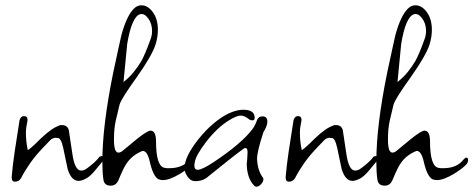

<svg xmlns="http://www.w3.org/2000/svg" viewBox="-20 -694 1790 726"><path d="M36 -7Q21 -7 25 -34Q28 -69 35.5 -120.5Q43 -172 54 -240Q59 -255 70 -255Q84 -255 84 -242Q84 -241 84 -238.5Q84 -236 83 -233Q81 -224 79.5 -213.5Q78 -203 78 -191Q78 -177 79.5 -161Q81 -145 85 -127Q91 -127 134 -170Q177 -211 204 -219V-220Q207 -221 210 -221Q213 -221 215 -221Q234 -221 240 -203L254 -110Q263 -49 287 -49Q297 -49 307 -56Q321 -66 334 -77.5Q347 -89 357 -102Q363 -104 365 -104Q372 -104 372 -95Q372 -89 364 -79Q351 -63 337 -46.5Q323 -30 309 -21Q290 -10 277 -10Q250 -10 236 -54L219 -135Q210 -176 196 -172Q195 -172 193.5 -172.5Q192 -173 190 -173Q186 -173 180.5 -171Q175 -169 170 -164L146 -139Q115 -107 94 -77Q73 -47 60 -21Q52 -7 36 -7Z M399 8Q374 8 371 -15Q369 -29 368 -45.5Q367 -62 367 -81Q367 -152 377.5 -236.5Q388 -321 408 -419Q421 -478 428.5 -514Q436 -550 439 -561Q459 -635 487 -662Q499 -674 515 -674Q539 -674 558 -648Q577 -622 577 -581Q577 -554 568 -525Q561 -504 543.5 -473.5Q526 -443 497 -402Q438 -320 432 -298L418 -239Q414 -221 412.5 -204Q411 -187 411 -171Q411 -164 411 -157.5Q411 -151 412 -144Q415 -117 428 -117Q436 -117 444 -124L496 -167Q537 -200 549 -200Q570 -200 570 -159Q570 -63 604 -59Q608 -58 612 -58Q616 -58 620 -58Q672 -58 697 -91Q703 -98 708 -98Q714 -98 714 -88Q714 -81 708 -73Q696 -59 661 -37Q621 -13 596 -13Q587 -13 581 -16H579Q559 -28 547 -80Q537 -126 518 -123Q479 -107 458 -75Q448 -61 428 -13Q419 8 399 8ZM461 -528 447 -384Q469 -401 485.5 -421.5Q502 -442 515 -464Q522 -477 530.5 -497Q539 -517 549 -545Q555 -560 555 -577Q555 -605 540 -625Q525 -645 509 -640Q478 -630 461 -528Z M950 12Q945 12 941 8Q914 -20 913 -74Q913 -78 914 -83.5Q915 -89 915 -96L916 -117V-120Q916 -138 903 -133Q883 -119 849.5 -92.5Q816 -66 769 -28Q749 -9 718 -9Q700 -9 687.5 -28.5Q675 -48 678 -66Q681 -92 699 -122.5Q717 -153 743.5 -183.5Q770 -214 800.5 -237.5Q831 -261 859 -271Q870 -275 880 -277Q890 -279 900 -279Q943 -279 943 -249Q943 -239 935 -239Q932 -239 929 -239.5Q926 -240 923 -242Q905 -257 890 -257Q875 -257 846 -239Q823 -225 801 -204Q779 -183 759 -157Q740 -132 729 -112.5Q718 -93 716 -78Q715 -74 715 -68Q715 -52 728 -52Q744 -52 788 -81Q893 -151 934 -205Q944 -218 952 -240Q957 -254 973 -254Q991 -254 991 -234Q991 -218 976 -194Q952 -121 952 -93Q954 -50 973 -24Q976 -21 976 -16Q976 -7 967 2.5Q958 12 950 12Z M1072 -7Q1057 -7 1061 -34Q1064 -69 1071.5 -120.5Q1079 -172 1090 -240Q1095 -255 1106 -255Q1120 -255 1120 -242Q1120 -241 1120 -238.5Q1120 -236 1119 -233Q1117 -224 1115.5 -213.5Q1114 -203 1114 -191Q1114 -177 1115.5 -161Q1117 -145 1121 -127Q1127 -127 1170 -170Q1213 -211 1240 -219V-220Q1243 -221 1246 -221Q1249 -221 1251 -221Q1270 -221 1276 -203L1290 -110Q1299 -49 1323 -49Q1333 -49 1343 -56Q1357 -66 1370 -77.5Q1383 -89 1393 -102Q1399 -104 1401 -104Q1408 -104 1408 -95Q1408 -89 1400 -79Q1387 -63 1373 -46.5Q1359 -30 1345 -21Q1326 -10 1313 -10Q1286 -10 1272 -54L1255 -135Q1246 -176 1232 -172Q1231 -172 1229.5 -172.5Q1228 -173 1226 -173Q1222 -173 1216.5 -171Q1211 -169 1206 -164L1182 -139Q1151 -107 1130 -77Q1109 -47 1096 -21Q1088 -7 1072 -7Z M1435 8Q1410 8 1407 -15Q1405 -29 1404 -45.5Q1403 -62 1403 -81Q1403 -152 1413.5 -236.5Q1424 -321 1444 -419Q1457 -478 1464.5 -514Q1472 -550 1475 -561Q1495 -635 1523 -662Q1535 -674 1551 -674Q1575 -674 1594 -648Q1613 -622 1613 -581Q1613 -554 1604 -525Q1597 -504 1579.5 -473.5Q1562 -443 1533 -402Q1474 -320 1468 -298L1454 -239Q1450 -221 1448.5 -204Q1447 -187 1447 -171Q1447 -164 1447 -157.5Q1447 -151 1448 -144Q1451 -117 1464 -117Q1472 -117 1480 -124L1532 -167Q1573 -200 1585 -200Q1606 -200 1606 -159Q1606 -63 1640 -59Q1644 -58 1648 -58Q1652 -58 1656 -58Q1708 -58 1733 -91Q1739 -98 1744 -98Q1750 -98 1750 -88Q1750 -81 1744 -73Q1732 -59 1697 -37Q1657 -13 1632 -13Q1623 -13 1617 -16H1615Q1595 -28 1583 -80Q1573 -126 1554 -123Q1515 -107 1494 -75Q1484 -61 1464 -13Q1455 8 1435 8ZM1497 -528 1483 -384Q1505 -401 1521.5 -421.5Q1538 -442 1551 -464Q1558 -477 1566.5 -497Q1575 -517 1585 -545Q1591 -560 1591 -577Q1591 -605 1576 -625Q1561 -645 1545 -640Q1514 -630 1497 -528Z"/></svg>

Font: Square Peg
Style: Regular
Weight: 400
Designer: Robert E. Leuschke
Foundry: Robert E. Leuschke
Version: Version 1.010; ttfautohint (v1.8.4.7-5d5b)